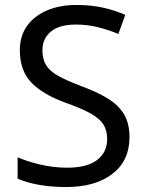

<svg xmlns="http://www.w3.org/2000/svg" viewBox="-20 -744 589 774"><path d="M247 10Q187 10 136.5 1Q86 -8 51 -24V-110Q87 -94 140.5 -81Q194 -68 251 -68Q331 -68 371.5 -99Q412 -130 412 -183Q412 -218 397 -242Q382 -266 345.5 -286.5Q309 -307 244 -330Q153 -363 106.5 -411Q60 -459 60 -542Q60 -599 89 -639.5Q118 -680 169.5 -702Q221 -724 288 -724Q347 -724 396 -713Q445 -702 485 -684L457 -607Q420 -623 376.5 -634Q333 -645 286 -645Q219 -645 185 -616.5Q151 -588 151 -541Q151 -505 166 -481Q181 -457 215 -438Q249 -419 307 -397Q370 -374 413.5 -347.5Q457 -321 479.5 -284Q502 -247 502 -191Q502 -96 433 -43Q364 10 247 10Z"/></svg>

Font: Noto Sans Living
Style: Regular
Weight: 400
Designer: Monotype Design Team
Foundry: Monotype Imaging Inc.
Version: Version 2.013; ttfautohint (v1.8.4.7-5d5b)